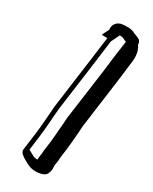

<svg xmlns="http://www.w3.org/2000/svg" viewBox="-199 -799 681 857"><g transform="rotate(30 141.0 -370.0)"><path d="M132 -664C126 -618 119 -568 113 -521L81 -284C76 -230 74 -178 67 -128L56 -46C55 -40 59 -31 64 -26C80 -12 96 -6 109 2H110C132 14 163 15 189 5C196 2 203 -3 206 -10C217 -33 211 -50 212 -55L216 -79C216 -85 216 -91 217 -97L223 -143C226 -165 227 -184 229 -205L232 -242C232 -252 233 -258 234 -271L265 -501C270 -535 274 -572 278 -605C283 -639 288 -674 265 -708C266 -716 262 -725 255 -730C241 -738 232 -739 226 -742C203 -756 176 -752 156 -750C154 -750 151 -749 149 -748C128 -741 117 -720 121 -701L107 -673C106 -671 104 -667 104 -664ZM153 -659C160 -672 166 -686 172 -698L174 -702C187 -702 192 -700 196 -698C202 -694 207 -693 212 -691C208 -662 204 -634 200 -605C196 -572 192 -535 187 -501L155 -268C155 -260 153 -248 153 -238L150 -203C148 -180 147 -161 145 -143L139 -97C138 -91 137 -83 137 -74L134 -55C133 -48 133 -42 133 -38C123 -38 116 -40 111 -42C99 -49 86 -55 80 -59L89 -128C96 -180 98 -234 103 -284L135 -521C141 -567 147 -616 153 -659Z"/></g></svg>

Font: Hussar Pisanka
Style: OutKur
Weight: 400
Designer: Robert Jablonski
Foundry: Cannot Into Space Fonts
Version: Version 1.070